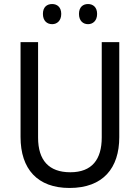

<svg xmlns="http://www.w3.org/2000/svg" viewBox="-20 -923 694 953"><path d="M193 -854C193 -820 213 -803 239 -803C263 -803 284 -820 284 -854C284 -888 263 -903 239 -903C213 -903 193 -888 193 -854ZM372 -854C372 -820 392 -803 417 -803C441 -803 462 -820 462 -854C462 -888 441 -903 417 -903C392 -903 372 -888 372 -854ZM572 -242V-714H485V-241C485 -132 437 -68 329 -68C223 -68 169 -127 169 -240V-714H82V-243C82 -84 166 10 325 10C492 10 572 -89 572 -242Z"/></svg>

Font: Noto Sans Khmer UI SemiCondensed
Style: Regular
Weight: 400
Width: 4
Designer: Danh Hong and the Monotype Design Team
Foundry: Monotype Imaging Inc.
Version: Version 2.002